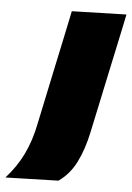

<svg xmlns="http://www.w3.org/2000/svg" viewBox="-170 -547 537 784"><g transform="rotate(5 99.0 -155.0)"><path d="M-118 198Q-73.5 149 -46.5 92.5Q-19.5 36 -6 -33L32 -213L42.5 -263Q54.5 -318.5 63 -359.2Q71.5 -400 78.8 -434Q86 -468 93 -502L316.5 -508Q309 -472.5 301.8 -437.8Q294.5 -403 285.5 -361.2Q276.5 -319.5 264.5 -263Q251.5 -201 238.5 -140.5Q225.5 -80 212 -16Q197 55 170.5 107.8Q144 160.5 99 192Z"/></g></svg>

Font: Commissioner Black
Style: Italic
Weight: 900
Italic angle: -12°
Designer: Kostas Bartsokas
Foundry: Kostas Bartsokas
Version: Version 1.000; ttfautohint (v1.8.3)